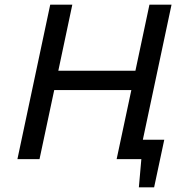

<svg xmlns="http://www.w3.org/2000/svg" viewBox="-20 -682 762 823"><path d="M54.7 0ZM543 -295.9H212.4L149.4 0H54.7L195.3 -662.1H290L230 -378.9H560.5L620.6 -662.1H715.3L592.3 -83H684.1L640.6 121.1H575.2L585.9 0H480Z"/></svg>

Font: PT Astra Sans
Style: Italic
Weight: 400
Italic angle: -16°
Designer: A.Korolkova, I. Chaeva
Foundry: ParaType Ltd
Version: Version 1.001; ttfautohint (v1.6)